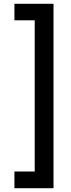

<svg xmlns="http://www.w3.org/2000/svg" viewBox="-20 -831 373 1012"><path d="M56 161V73H163V-724H56V-811H262V161Z"/></svg>

Font: Firefly Display Medium
Style: Regular
Weight: 500
Designer: Colophon Foundry, Jonny Pinhorn
Foundry: Colophon Foundry
Version: Version 1.200; ttfautohint (v1.8.3)